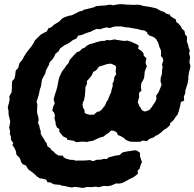

<svg xmlns="http://www.w3.org/2000/svg" viewBox="-20 -743 944 932"><path d="M567.8 -614.8 542 -615 527.6 -612 513.6 -606.8 497 -610.2 476.2 -604.8 466 -601 449 -602.6 431 -595 420.2 -589 407.4 -585.4 386.4 -577.4 377.2 -573.4 359 -569.8 351.4 -556.2 333.8 -548.4 318.4 -536.6 303.8 -528.2 293.6 -523.8 270.6 -506.8 265.2 -494.8 248.8 -481.6 244.4 -470.4 235.4 -455.8 220.4 -439.6 217.4 -427.8 209.4 -413.2 203 -401 200 -386.4 189.6 -368 184 -357 181.8 -343.6 178.8 -323.4 174 -310.8 168.8 -285.6 162.8 -265 157.4 -249 161.2 -236.8 160.6 -222.4 160 -207 160.2 -193.8 165.8 -175.6 167.6 -160.4 164.4 -146.6 170.2 -134.6 173.8 -116.6 177.6 -107V-93.6L184 -82.2L195 -65L200.6 -54.4L206.6 -48.6L209.8 -33.4L224.8 -23.2L228.8 -15L239.6 -7.8L250 3.2L264.4 12L285.4 12.6L288.8 20.6L299.6 26.6L319.2 32.4L339.2 33.4L344.8 36.8L360.8 36.4H386.2L404.4 35.2L415 33.8L432.6 39.2L449.2 32.6L469.4 32L484.4 28L498.2 29L509 19.8L521.4 17.6L536.6 13L560.6 9.6L574.8 -3.2L595.2 -7.6L612.6 -10.2L636.8 -13.8L647.4 -10.4L659.8 -0.8L659.6 15.8L663 26L669.2 43.2L663.2 56L657.6 76.2L648.4 85L649.2 100.8L630 116L612.6 124.4L591.8 135.6L575.2 144.6L561.4 148L542.2 147.6L535.4 151L517.2 158.4L501.6 160.8L484.2 159.2L459.4 165.8L444.8 163L425.4 165.4L403 164.6L381.8 169.6L367.6 167L344 164L328.8 167L310.8 164L295 160L278 157.8L272 154.4L241.2 151.6L225.4 142.8L210 141.4L205 129.8L188.6 124.6L174 123L159.2 113.8L150 104.2L142.4 98L133.4 91L117 78.8L105.8 60.4L89.8 53.8L82.2 42.8L78.2 29L72.8 20.2L59.8 8L56.8 -10.4L48.6 -27L40 -38.8L44.8 -48.8L33.2 -64.2L32.8 -80.2L27.2 -93.4L29.4 -105.4L24.6 -122.4L27 -137.4L29.6 -153L24.4 -175.4L21.6 -188L21.4 -204L17.6 -222.2L23.6 -244.4L26.6 -259.4L25.4 -275.8L36.4 -295.4L37.6 -316.6L37.8 -332.2L39 -349.6L50 -360.8L53.4 -375.2L56.4 -400.2L68.4 -413.2L74.6 -436.6L88.4 -453L96.4 -468.2L106.6 -484.6L121.2 -503.8L133 -518.4L142.6 -533.4L150 -547.8L168.2 -565.6L179.6 -576.4L208 -591.2L214 -604.8L230 -611.4L240.8 -622.2L255 -630.8L269 -639.8L281 -652.6L293.4 -659.4L311 -665.6L329.4 -669.2L353.2 -681L362.8 -686.4L380 -691L388 -696L415.4 -702.4L435 -707.4L446.6 -713.2L468.2 -715.2L491 -716.4L513 -720.6L529.6 -717.4L554.2 -722.2L564.6 -722.6L584.4 -722L593.6 -720.4L607.6 -720.2L629.8 -719.4L651.8 -720.4L664.6 -717.8L676.4 -714L695.4 -711.4L707.6 -709.2L717.8 -707.4L739.4 -702.2L747.4 -697.4L761.4 -690L779.2 -683.8L785.2 -677.6L804.2 -672.2L808 -664.6L821.8 -655.4L834.4 -648.2L835.2 -636.8L847.2 -628L857.8 -615L863.2 -603.8L875.4 -592.8L878.8 -575.2L887.6 -566.2L887.8 -553.8L886.8 -542.8L893 -524.8L895.6 -513L901.2 -498L898.2 -483.6L902.8 -464L900.4 -451.2L900 -438.6L904 -423.2L903 -412.8L897.6 -392.8L894.4 -371.2L894.2 -357.4L891 -339.2L885.6 -322L879.4 -302.6L879.8 -292.2L872.4 -273.6L874 -254.6L858.2 -248L854.6 -229.4L851.2 -216.6L848 -203.8L842.4 -187.4L834 -177.6L823.4 -161.2L804.8 -143.8L805.8 -136L789.4 -120.8L773 -110.8L762.4 -100.6L748.2 -89.6L731.4 -82L730 -78L705.6 -68.8L692.8 -58.2L670.4 -60.4L661.2 -54.6H640.4L612 -55.4L598 -60.8L588.8 -65.4L580.8 -73.8L564.4 -83L553.2 -87L544.8 -102.4L529 -109L519.2 -109.2L505.6 -96.6L495.4 -90.8L483 -80.2L464.6 -75L451.4 -69.2L433.2 -60.4L409.8 -56L404 -54L378.2 -55.6L350 -52.8L337.4 -59.8L326.4 -61.4L306.2 -64.8L304.6 -72.6L287.2 -80.4L280.8 -87.6L268.2 -103.6L267.6 -117.4L257 -123.4L250.4 -138L249.8 -148.8L244.4 -169L246.8 -181.2L242.6 -196L233.6 -206.8L238 -224.4L245.6 -242L240.4 -260L246.4 -283.8L251.8 -299.2L257.6 -319.4L262 -342.4L265.2 -357.8L268.8 -370.4L277.2 -388.6L283.2 -399L294.8 -413.8L302.4 -425.8L312 -435.8L318.2 -452L326 -461L338.6 -475L353.2 -489.8L365.4 -493.6L378.6 -506.6L392.2 -512.4L401.2 -521.4L417.2 -529.2L430.8 -532.4L454.4 -540L472.4 -544.4L485.6 -544.2L502 -549.6L511.8 -547.2L535.8 -551.8L547.2 -549.4L582.8 -544.2L598.6 -546L618.2 -540L624.4 -536.8L639.4 -530L653.4 -522.4L650.4 -506.8L667.6 -495L677 -483.4L677.2 -473.4L691.2 -459.2L687.8 -448L686.8 -435.6L692.8 -422.2L682.6 -395.6L681.2 -380.6L680 -366.6L675.4 -355.4L665.6 -338.4L663.8 -318.6L666.6 -303.4L654.6 -291.6L655.6 -273.6L653.2 -264.2L648.6 -245.4L654.2 -235.2L656.8 -227.4L664.4 -217L663.8 -216.6L670 -207.4L681.4 -201.8L690.2 -203.4L705 -209.2L714.6 -220.6L722.8 -233L735 -250.8L739.8 -265.4L737.6 -277.8L748.4 -293.4L755.2 -308.4L764.4 -331.8L759.2 -347.8L760.4 -366.4L766 -383L766.8 -405.6L769.4 -415.6L766.4 -430.2L772.6 -449.8L770 -461L761 -471.2L762.2 -487.6L760.6 -500.4L753.4 -515.8L751.4 -524.2L747.4 -536.4L738 -552.8L726 -563.2L706 -570.2L695.6 -579.4L694 -586.6L681.2 -594.8L661.4 -597.8L649.2 -602L632 -604.4L617.8 -607.2L602.6 -609.8L593.2 -610ZM436 -186.6 451.4 -200 464 -202.6 473.4 -210.8 489.4 -230.6 496.6 -247.8 504.2 -259.2 512.8 -281.4 519 -294 521.6 -307.4 527.2 -325.4 526.6 -339.2 532.2 -348.4 535.4 -369.6 544 -382.4 541.2 -397.4 544 -419 537.6 -426 518.2 -434.2 499.2 -431.8 477 -424.4 461 -420 453.2 -410 446.8 -401.6 432.6 -394 427 -380.4 418.4 -367.8 401.8 -349.6 402 -335.2 394.8 -320.6 393.8 -299 392.2 -280.4 388.4 -258.4 382 -244.6 380.6 -232.2 383.8 -218.6 390.2 -209.4 390.6 -196 398.2 -190.4 415 -186Z"/></svg>

Font: Winky Rough
Style: Italic
Weight: 400
Italic angle: -8.97852°
Designer: Simon Atzbach
Foundry: typofactur
Version: Version 1.206